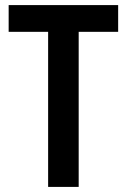

<svg xmlns="http://www.w3.org/2000/svg" viewBox="-20 -734 499 754"><path d="M289 0H169V-609H14V-714H444V-609H289Z"/></svg>

Font: Noto Sans Georgian Condensed SemiBold
Style: Regular
Weight: 600
Width: 3
Designer: Monotype Design Team, Akaki Razmadze
Foundry: Google LLC
Version: Version 2.005; ttfautohint (v1.8.4.7-5d5b)